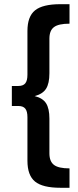

<svg xmlns="http://www.w3.org/2000/svg" viewBox="-20 -763 369 909"><path d="M36.1 -261.2V-356H66.9Q89.4 -356 99.6 -368.4Q109.9 -380.9 109.9 -409.2V-616.2Q109.9 -685.1 146 -714.1Q182.1 -743.2 266.1 -743.2H309.1V-650.9Q256.8 -650.9 235.4 -634.5Q213.9 -618.2 213.9 -580.1V-416Q213.9 -367.7 198 -342.8Q182.1 -317.9 144 -308.1Q182.1 -298.8 198 -274.2Q213.9 -249.5 213.9 -201.2V-37.1Q213.9 1 235.4 17.6Q256.8 34.2 309.1 34.2V126H266.1Q182.1 126 146 96.7Q109.9 67.4 109.9 -2V-208Q109.9 -236.3 99.6 -248.8Q89.4 -261.2 66.9 -261.2Z"/></svg>

Font: Trueno
Style: Regular
Weight: 400
Designer: Julieta Ulanovsky
Foundry: Julieta Ulanovsky
Version: Version 3.001b | FøM Fix